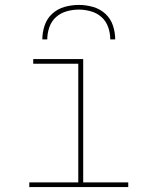

<svg xmlns="http://www.w3.org/2000/svg" viewBox="-20 -760 640 780"><path d="M99 0V-19H298V-501H115V-520H318V-19H501V0ZM152 -600Q152 -629 161.5 -657Q171 -685 192.5 -704.5Q214 -724 242.5 -732Q271 -740 300 -740Q329 -740 357.5 -732Q386 -724 407.5 -704.5Q429 -685 438.5 -657Q448 -629 448 -600H428Q428 -625 419.5 -649.5Q411 -674 392.5 -690.5Q374 -707 349.5 -714Q325 -721 300 -721Q275 -721 250.5 -714Q226 -707 207.5 -690.5Q189 -674 180.5 -649.5Q172 -625 172 -600Z"/></svg>

Font: Iosevka SS04 Thin Extended
Style: Regular
Weight: 100
Width: 7
Monospace: yes
Designer: Belleve Invis
Foundry: Belleve Invis
Version: Version 19.0.0; ttfautohint (v1.8.4)